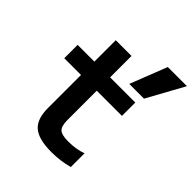

<svg xmlns="http://www.w3.org/2000/svg" viewBox="-217 -929 1078 1078"><g transform="rotate(45 322.0 -390.0)"><path d="M367 10Q266 10 222.5 -27Q179 -64 179 -151V-414H46V-520H179V-690H304V-520H504V-414H304V-181Q304 -133 322 -116Q340 -99 392 -99Q424 -99 451.5 -103.5Q479 -108 504 -117V-8Q471 1 437 5.5Q403 10 367 10ZM523 -570H406L492 -790H644Z"/></g></svg>

Font: M PLUS Code Latin Expanded SemiBold
Style: Regular
Weight: 600
Width: 7
Designer: Coji Morishita
Foundry: UNDERFOREST DESIGN
Version: Version 1.002; ttfautohint (v1.8.3)